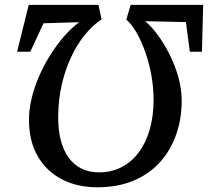

<svg xmlns="http://www.w3.org/2000/svg" viewBox="-20 -763 858 792"><path d="M818 -743 813 -549.5H763L747 -672L578.5 -675.5Q603.5 -655.5 629.8 -620Q656 -584.5 678.8 -539.8Q701.5 -495 715.5 -445.5Q729.5 -396 729.5 -347Q729.5 -273.5 707 -208.8Q684.5 -144 640.8 -95Q597 -46 531.8 -18.2Q466.5 9.5 381 9.5Q299 9.5 235.5 -23.2Q172 -56 135.8 -118.5Q99.5 -181 99.5 -270Q99.5 -310.5 110 -355.2Q120.5 -400 139.5 -444.5Q158.5 -489 184.5 -531.2Q210.5 -573.5 241.2 -609.5Q272 -645.5 306.5 -671.5L159.5 -667L105 -549.5H50.5L98.5 -743H386L399 -683Q361 -658 328.8 -617.8Q296.5 -577.5 272.2 -525Q248 -472.5 234.2 -411.2Q220.5 -350 220 -283.5Q219.5 -231 229.8 -188.5Q240 -146 261.2 -115.5Q282.5 -85 314.2 -68.5Q346 -52 388.5 -52Q439 -52 480.5 -73Q522 -94 551.5 -133.2Q581 -172.5 597.2 -227.5Q613.5 -282.5 613.5 -350.5Q613.5 -404 603.8 -456Q594 -508 577.5 -553.2Q561 -598.5 541 -632.2Q521 -666 501 -682L519 -743Z"/></svg>

Font: Merriweather 20pt Medium
Style: Italic
Weight: 500
Italic angle: -7.8°
Version: Version 2.101